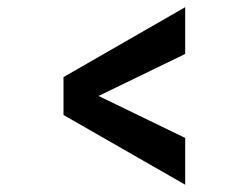

<svg xmlns="http://www.w3.org/2000/svg" viewBox="-20 -529 684 527"><path d="M488.3 -22 154.3 -213.4V-317.4L488.3 -509.3V-380.9L250.5 -265.6L488.3 -150.4Z"/></svg>

Font: Epilogue
Style: Bold
Weight: 700
Designer: Tyler Finck
Foundry: Etcetera Type Co
Version: Version 2.112